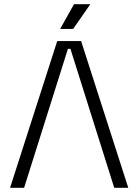

<svg xmlns="http://www.w3.org/2000/svg" viewBox="-20 -896 668 916"><path d="M367 -700 592 0H525L316 -663H304L95 0H28L253 -700ZM267 -758 333 -876H411L329 -758Z"/></svg>

Font: Space 7353
Style: Regular
Weight: 400
Designer: Christine Claussen + Ruben Lyon  (Space 7353)
Version: Version 1.000;FEAKit 1.0